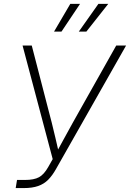

<svg xmlns="http://www.w3.org/2000/svg" viewBox="-20 -960 664 980"><path d="M60.1 0 66.9 -41.5H107.9Q153.3 -41.5 179 -55.4Q204.6 -69.3 226.1 -107.4L249 -147.9L95.2 -727.5H142.1L223.1 -414.6Q234.4 -373.5 243.9 -334.7Q253.4 -295.9 262.5 -257.8Q271.5 -219.7 280.3 -180.7H267.6Q289.1 -219.7 309.8 -257.8Q330.6 -295.9 352.1 -334.7Q373.5 -373.5 397 -414.6L573.2 -727.5H623.5L266.1 -97.7Q247.6 -64.5 226.1 -42.7Q204.6 -21 174.6 -10.5Q144.5 0 100.6 0ZM293.9 -798.8H255.9L338.9 -940.4H388.7ZM420.9 -798.8H382.3L482.4 -940.4H532.7Z"/></svg>

Font: Inter 24pt ExtraLight
Style: Italic
Weight: 250
Italic angle: -9.3988°
Version: Version 4.001;git-66647c0bb